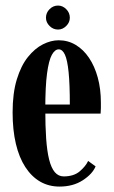

<svg xmlns="http://www.w3.org/2000/svg" viewBox="-20 -678 420 708"><path d="M199.5 10Q160 10 128.2 -8.2Q96.5 -26.5 73.5 -61.8Q50.5 -97 38.5 -147.8Q26.5 -198.5 26.5 -263.5Q26.5 -334.5 42 -385.2Q57.5 -436 83 -467.8Q108.5 -499.5 138.2 -514.5Q168 -529.5 196.5 -529.5Q230.5 -529.5 259 -512.5Q287.5 -495.5 308.2 -464.8Q329 -434 340.5 -392Q352 -350 352 -299.5Q352 -289.5 352 -279.5Q352 -269.5 351 -259H139.5V-292.5H237.5Q237.5 -367 233 -411.8Q228.5 -456.5 219.5 -476.2Q210.5 -496 196.5 -496Q182.5 -496 171.2 -475.8Q160 -455.5 153.5 -407.5Q147 -359.5 147 -275.5Q147 -213.5 150.2 -167Q153.5 -120.5 161.2 -89.5Q169 -58.5 182.2 -43Q195.5 -27.5 215 -27.5Q252 -27.5 274 -46.2Q296 -65 305 -84.5L332.5 -64.5Q321 -36.5 285.2 -13.2Q249.5 10 199.5 10ZM194 -569Q176 -569 162.8 -582.2Q149.5 -595.5 149.5 -612.5Q149.5 -631 162.8 -644.2Q176 -657.5 194 -657.5Q211 -657.5 224.2 -644.2Q237.5 -631 237.5 -612.5Q237.5 -595.5 224.2 -582.2Q211 -569 194 -569Z"/></svg>

Font: Imbue 24pt
Style: Bold
Weight: 700
Designer: Tyler Finck
Foundry: Etcetera Type Company
Version: Version 1.102